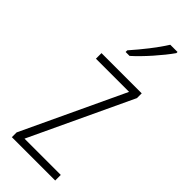

<svg xmlns="http://www.w3.org/2000/svg" viewBox="-251 -795 827 827"><g transform="rotate(45 162.5 -382.0)"><path d="M277 -757V-764H233C203 -716 162 -665 119 -616V-606H143C186 -644 245 -711 277 -757ZM296 0V-34H75L294 -500V-529H49V-495H251L32 -29V0Z"/></g></svg>

Font: Noto Sans Ethiopic Condensed ExtraLight
Style: Regular
Weight: 200
Width: 3
Designer: Monotype Design Team
Foundry: Monotype Imaging Inc.
Version: Version 2.102